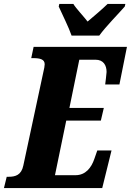

<svg xmlns="http://www.w3.org/2000/svg" viewBox="-41 -951 662 971"><path d="M321 -771H461C495 -818 557 -880 590 -918L593 -931H503C482 -910 432 -867 402 -842C383 -867 343 -909 330 -931H259L256 -918C273 -880 308 -810 321 -771ZM-21 0H476L523 -190H451L436 -147C421 -103 392 -65 341 -65H237L294 -341H469L484 -405H310L360 -649H442C482 -649 498 -621 498 -587C498 -579 492 -533 491 -524H563L601 -714H129L117 -657H127C162 -657 185 -651 185 -626C185 -617 182 -602 179 -590L77 -114C67 -65 36 -57 3 -57H-7Z"/></svg>

Font: Noto Serif ExtraCondensed Black
Style: Italic
Weight: 900
Width: 2
Italic angle: -12°
Designer: Monotype Design Team
Foundry: Monotype Imaging Inc.
Version: Version 2.014